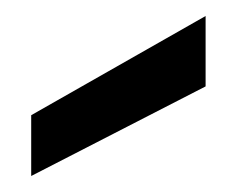

<svg xmlns="http://www.w3.org/2000/svg" viewBox="-20 -757 296 240"><path d="M19 -537V-613L237 -737V-649Z"/></svg>

Font: Firefly Display Medium
Style: Regular
Weight: 500
Designer: Colophon Foundry, Jonny Pinhorn
Foundry: Colophon Foundry
Version: Version 1.200; ttfautohint (v1.8.3)